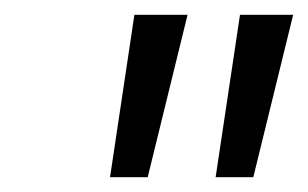

<svg xmlns="http://www.w3.org/2000/svg" viewBox="-20 -770 417 260"><path d="M129 -530ZM129 -530 162 -750H234L180 -530ZM272 -530 305 -750H377L323 -530Z"/></svg>

Font: Rosa Sans Light
Style: Italic
Weight: 300
Italic angle: -12°
Designer: Pentagram / MCKL
Foundry: Pentagram / MCKL
Version: Version 1.005;September 16, 2019;FontCreator 11.5.0.2425 64-